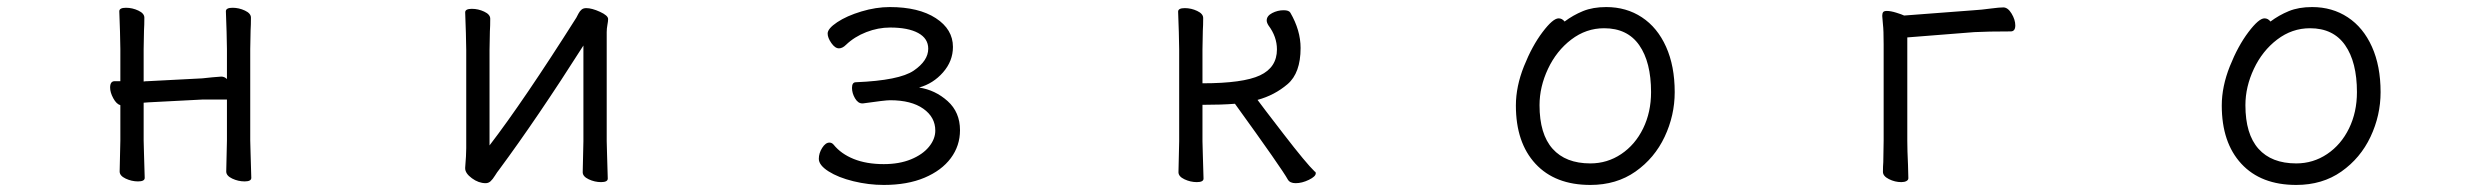

<svg xmlns="http://www.w3.org/2000/svg" viewBox="-20 -506 7040 544"><path d="M554 -224 400 -216 387 -215V-108L388 -70L390 -2Q390 8 371 8Q353 8 336 0Q319 -8 319 -20L321 -108V-208Q310 -211 301 -227.5Q292 -244 292 -258Q292 -276 305 -276H321V-367L320 -416L318 -474Q318 -484 337 -484Q355 -484 372 -476Q389 -468 389 -456Q389 -435 388 -420L387 -367V-275Q391 -276 399 -276L553 -284Q555 -284 582 -287Q602 -289 607 -289Q616 -289 623 -282V-367L622 -416L620 -474Q620 -484 639 -484Q657 -484 674 -476Q691 -468 691 -456Q691 -435 690 -420L689 -367V-108L690 -70L692 -2Q692 8 673 8Q655 8 638 0Q621 -8 621 -20L623 -108V-224Z M1394 -25Q1389 -19 1382.5 -8.5Q1376 2 1370 7.5Q1364 13 1356 13Q1336 13 1317 -1Q1298 -15 1298 -29V-31Q1301 -67 1301 -86V-364L1300 -413L1298 -471Q1298 -481 1317 -481Q1335 -481 1352 -473Q1369 -465 1369 -453Q1369 -432 1368 -417L1367 -364V-94Q1463 -219 1613 -456Q1615 -460 1619 -467.5Q1623 -475 1628 -479Q1633 -483 1641 -483Q1657 -483 1680 -472.5Q1703 -462 1703 -452Q1703 -446 1701 -435.5Q1699 -425 1699 -415V-106L1700 -68L1702 0Q1702 10 1683 10Q1665 10 1648 2Q1631 -6 1631 -18L1633 -106V-377Q1502 -171 1394 -25Z M2394 -257Q2394 -273 2405 -273Q2528 -278 2569 -306Q2610 -334 2610 -368Q2610 -397 2581.5 -412.5Q2553 -428 2502 -428Q2468 -428 2434.5 -415Q2401 -402 2377 -379Q2367 -369 2357 -369Q2346 -369 2335.5 -384Q2325 -399 2325 -411Q2325 -425 2352 -443Q2379 -461 2420.5 -473.5Q2462 -486 2501 -486Q2583 -486 2631.5 -454.5Q2680 -423 2680 -373Q2680 -333 2652 -301Q2624 -269 2584 -258Q2630 -251 2665 -219.5Q2700 -188 2700 -137Q2700 -93 2674 -58Q2648 -23 2599.5 -2.5Q2551 18 2484 18Q2441 18 2398 7.5Q2355 -3 2327.5 -20.5Q2300 -38 2300 -56Q2300 -72 2309.5 -87Q2319 -102 2330 -102Q2337 -102 2342 -96Q2363 -70 2399 -55.5Q2435 -41 2484 -41Q2528 -41 2561 -54.5Q2594 -68 2612 -90Q2630 -112 2630 -136Q2630 -174 2596 -198Q2562 -222 2502 -222Q2488 -222 2425 -213H2423Q2411 -213 2402.5 -227.5Q2394 -242 2394 -257Z M3320 -415 3318 -473Q3318 -483 3337 -483Q3355 -483 3372 -475Q3389 -467 3389 -455Q3389 -434 3388 -419L3387 -366V-270Q3502 -270 3550 -292.5Q3598 -315 3598 -366Q3598 -402 3574 -434Q3569 -442 3569 -448Q3569 -461 3584.5 -469Q3600 -477 3617 -477Q3632 -477 3636 -470Q3665 -420 3665 -370Q3665 -299 3628 -267.5Q3591 -236 3543 -223Q3553 -209 3617 -126Q3681 -43 3705 -20Q3708 -19 3708 -15Q3708 -6 3688.5 3.5Q3669 13 3651 13Q3635 13 3629 3Q3612 -28 3479 -212Q3442 -209 3387 -209V-106L3388 -68L3390 0Q3390 10 3371 10Q3353 10 3336 2Q3319 -6 3319 -18L3321 -106V-366Z M4531 -486Q4588 -486 4632 -457Q4676 -428 4700.5 -373.5Q4725 -319 4725 -245Q4725 -179 4696.5 -118.5Q4668 -58 4614 -20Q4560 18 4486 18Q4386 18 4330.5 -42Q4275 -102 4275 -207Q4275 -261 4298 -318.5Q4321 -376 4350.5 -415Q4380 -454 4396 -454Q4406 -454 4413 -445Q4437 -463 4465 -474.5Q4493 -486 4531 -486ZM4486 -43Q4534 -43 4573.5 -69.5Q4613 -96 4635.5 -142Q4658 -188 4658 -245Q4658 -330 4624.5 -378Q4591 -426 4525 -426Q4474 -426 4432 -394Q4390 -362 4366 -311Q4342 -260 4342 -208Q4342 -126 4379 -84.5Q4416 -43 4486 -43Z M5315 -437 5313 -461Q5313 -468 5315.5 -471.5Q5318 -475 5326 -475Q5337 -475 5353 -470Q5369 -465 5375 -462L5573 -477Q5592 -478 5622 -482Q5645 -485 5656 -485Q5669 -485 5679.5 -467.5Q5690 -450 5690 -434Q5690 -417 5677 -417Q5611 -417 5574 -415L5384 -400V-107Q5384 -81 5386 -39L5387 -1Q5387 4 5381.5 7Q5376 10 5367 10Q5349 10 5332 1.5Q5315 -7 5315 -19Q5315 -35 5316 -47L5317 -108V-380Q5317 -421 5315 -437Z M6531 -486Q6588 -486 6632 -457Q6676 -428 6700.5 -373.5Q6725 -319 6725 -245Q6725 -179 6696.5 -118.5Q6668 -58 6614 -20Q6560 18 6486 18Q6386 18 6330.5 -42Q6275 -102 6275 -207Q6275 -261 6298 -318.5Q6321 -376 6350.5 -415Q6380 -454 6396 -454Q6406 -454 6413 -445Q6437 -463 6465 -474.5Q6493 -486 6531 -486ZM6486 -43Q6534 -43 6573.5 -69.5Q6613 -96 6635.5 -142Q6658 -188 6658 -245Q6658 -330 6624.5 -378Q6591 -426 6525 -426Q6474 -426 6432 -394Q6390 -362 6366 -311Q6342 -260 6342 -208Q6342 -126 6379 -84.5Q6416 -43 6486 -43Z"/></svg>

Font: Iansui 0.93
Style: Regular
Weight: 400
Designer: But Ko / Fontworks Inc.
Foundry: zi-hi.com / Fontworks Inc.
Version: Version 0.931